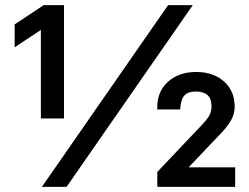

<svg xmlns="http://www.w3.org/2000/svg" viewBox="-20 -727 968 747"><path d="M229 -266H139V-666H223L37 -543V-632L150 -707H229ZM239 0H143L634 -707H730ZM592 -58 736 -210Q770 -244 786.5 -265.5Q803 -287 803 -312Q803 -344 787 -357.5Q771 -371 742 -371Q711 -371 697 -355Q683 -339 681 -301H592Q589 -367 631.5 -407Q674 -447 744 -447Q809 -447 851 -410.5Q893 -374 893 -312Q893 -286 881 -263Q869 -240 845.5 -214.5Q822 -189 787 -153L674 -34L656 -76H895V0H592Z"/></svg>

Font: 42dot Sans ExtraBold
Style: Regular
Weight: 800
Designer: 42dot
Version: Version 1.000